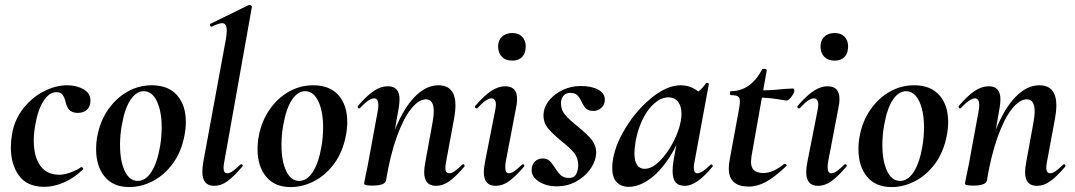

<svg xmlns="http://www.w3.org/2000/svg" viewBox="-20 -745 4363 779"><path d="M24 -147Q24 -172 29 -202Q39 -260 74.5 -305Q110 -350 158 -374.5Q206 -399 253 -399Q290 -399 318.5 -383Q347 -367 347 -337Q347 -314 333.5 -300.5Q320 -287 296 -287Q272 -287 261 -299.5Q250 -312 246 -332Q241 -351 233.5 -361Q226 -371 209 -371Q179 -371 156 -334.5Q133 -298 123 -237Q117 -204 117 -174Q117 -111 143 -73.5Q169 -36 221 -36Q241 -36 267 -45.5Q293 -55 309 -67H310Q313 -67 316 -64Q319 -61 317 -58Q281 -23 240 -5Q199 13 160 13Q90 13 57 -32.5Q24 -78 24 -147Z M370 -139Q370 -169 375 -193Q386 -253 418.5 -300Q451 -347 497 -373Q543 -399 596 -399Q663 -399 698.5 -358.5Q734 -318 734 -250Q734 -223 728 -193Q715 -127 680.5 -80.5Q646 -34 599.5 -10Q553 14 505 14Q439 14 404.5 -28.5Q370 -71 370 -139ZM629 -149Q636 -188 636 -228Q636 -293 616.5 -334Q597 -375 563 -375Q533 -375 509.5 -340Q486 -305 474 -236Q467 -197 467 -157Q467 -92 486 -51.5Q505 -11 539 -11Q571 -11 594.5 -48Q618 -85 629 -149Z M801 -48Q801 -68 805 -89L897 -589Q900 -609 900 -622Q900 -651 881 -651Q869 -651 839 -637H838Q833 -637 832 -642.5Q831 -648 835 -649L990 -725H992Q996 -725 999.5 -722Q1003 -719 1002 -717L890 -89Q887 -74 887 -64Q887 -42 902 -42Q912 -42 924.5 -51Q937 -60 955 -77Q957 -79 959 -79Q962 -79 964 -75.5Q966 -72 963 -69Q929 -29 903 -10Q877 9 849 9Q801 9 801 -48Z M1025 -139Q1025 -169 1030 -193Q1041 -253 1073.5 -300Q1106 -347 1152 -373Q1198 -399 1251 -399Q1318 -399 1353.5 -358.5Q1389 -318 1389 -250Q1389 -223 1383 -193Q1370 -127 1335.5 -80.5Q1301 -34 1254.5 -10Q1208 14 1160 14Q1094 14 1059.5 -28.5Q1025 -71 1025 -139ZM1284 -149Q1291 -188 1291 -228Q1291 -293 1271.5 -334Q1252 -375 1218 -375Q1188 -375 1164.5 -340Q1141 -305 1129 -236Q1122 -197 1122 -157Q1122 -92 1141 -51.5Q1160 -11 1194 -11Q1226 -11 1249.5 -48Q1273 -85 1284 -149Z M1701 -47Q1701 -62 1706 -89L1735 -248Q1740 -276 1740 -293Q1740 -342 1708 -342Q1679 -342 1648 -303.5Q1617 -265 1590 -190Q1563 -115 1546 -12L1528 -13Q1547 -131 1582 -218Q1617 -305 1662.5 -352Q1708 -399 1759 -399Q1828 -399 1828 -316Q1828 -297 1823 -267L1790 -89Q1787 -74 1787 -65Q1787 -42 1803 -42Q1813 -42 1825.5 -51Q1838 -60 1856 -77Q1858 -79 1859 -79Q1862 -79 1864 -75.5Q1866 -72 1864 -69Q1830 -29 1803.5 -10Q1777 9 1749 9Q1701 9 1701 -47ZM1457 0 1461 -21Q1471 -68 1472 -74L1513 -297Q1515 -306 1515 -319Q1515 -346 1498 -346Q1477 -346 1440 -306Q1439 -305 1437 -305Q1434 -305 1432 -308.5Q1430 -312 1432 -315Q1468 -357 1496.5 -376Q1525 -395 1554 -395Q1601 -395 1601 -342Q1601 -327 1598 -309L1546 -12Q1541 8 1490 8Q1457 8 1457 0Z M1943 -47Q1943 -62 1948 -89L1989 -297Q1992 -311 1992 -320Q1992 -333 1987 -339.5Q1982 -346 1974 -346Q1953 -346 1917 -306Q1916 -305 1914 -305Q1910 -305 1908 -308.5Q1906 -312 1908 -315Q1944 -357 1973 -376Q2002 -395 2030 -395Q2078 -395 2078 -343Q2078 -326 2074 -309L2032 -89Q2030 -80 2030 -66Q2030 -42 2045 -42Q2055 -42 2067.5 -51Q2080 -60 2098 -77Q2100 -79 2102 -79Q2105 -79 2107 -75.5Q2109 -72 2106 -69Q2072 -29 2045.5 -10Q2019 9 1991 9Q1943 9 1943 -47ZM2001 -557Q2001 -581 2016.5 -596Q2032 -611 2058 -611Q2084 -611 2098.5 -596Q2113 -581 2113 -557Q2113 -529 2098.5 -514Q2084 -499 2058 -499Q2032 -499 2016.5 -514.5Q2001 -530 2001 -557Z M2137 -54Q2137 -77 2150 -89.5Q2163 -102 2182 -102Q2199 -102 2209 -93Q2219 -84 2232 -64Q2245 -43 2256.5 -33Q2268 -23 2288 -23Q2305 -23 2313.5 -32.5Q2322 -42 2325 -63Q2326 -67 2326 -75Q2326 -104 2309 -125Q2292 -146 2256 -174Q2220 -204 2202.5 -225.5Q2185 -247 2185 -277Q2185 -283 2187 -295Q2192 -320 2212.5 -343Q2233 -366 2265.5 -381Q2298 -396 2336 -396Q2381 -396 2407.5 -381Q2434 -366 2434 -341Q2434 -320 2420 -307.5Q2406 -295 2389 -295Q2368 -295 2358 -304.5Q2348 -314 2340 -332Q2331 -350 2322 -359Q2313 -368 2293 -368Q2277 -368 2268 -358.5Q2259 -349 2257 -337Q2256 -333 2256 -325Q2256 -299 2273 -279Q2290 -259 2325 -231Q2363 -200 2381 -177.5Q2399 -155 2399 -125Q2399 -120 2397 -108Q2392 -81 2371 -53.5Q2350 -26 2315.5 -7.5Q2281 11 2240 11Q2197 11 2167 -8Q2137 -27 2137 -54Z M2464 -63Q2464 -130 2508.5 -209.5Q2553 -289 2618.5 -344Q2684 -399 2742 -399Q2776 -399 2805 -380Q2834 -361 2837 -324L2777 -357Q2794 -359 2812.5 -373Q2831 -387 2844 -407Q2846 -409 2848 -409Q2851 -409 2854 -407Q2857 -405 2856 -404L2798 -89Q2795 -76 2795 -66Q2795 -42 2809 -42Q2828 -42 2863 -77Q2864 -78 2866 -78Q2869 -78 2871 -74.5Q2873 -71 2871 -69Q2807 9 2759 9Q2733 9 2721 -5.5Q2709 -20 2709 -51Q2709 -68 2712 -89L2737 -229L2758 -246Q2735 -167 2697 -108Q2659 -49 2615.5 -18Q2572 13 2531 13Q2500 13 2482 -6Q2464 -25 2464 -63ZM2742 -253Q2745 -270 2745 -283Q2745 -314 2731 -332Q2717 -350 2692 -350Q2664 -350 2636.5 -327Q2609 -304 2588.5 -263Q2568 -222 2559 -172Q2554 -140 2554 -124Q2554 -91 2565 -75.5Q2576 -60 2595 -60Q2625 -60 2656.5 -91.5Q2688 -123 2711.5 -168.5Q2735 -214 2742 -253Z M2937 -61Q2937 -76 2940 -94L2979 -306Q2982 -323 2982 -334Q2982 -349 2974 -354Q2966 -359 2945 -359Q2942 -359 2942 -366Q2942 -375 2945 -375Q3025 -375 3072 -463Q3074 -466 3079 -466Q3084 -466 3088 -464Q3092 -462 3091 -460L3029 -111Q3027 -95 3027 -89Q3027 -65 3039.5 -54Q3052 -43 3078 -43Q3116 -43 3162 -80H3163Q3167 -80 3170 -77Q3173 -74 3170 -71Q3124 -27 3088.5 -7.5Q3053 12 3018 12Q2937 12 2937 -61ZM3051 -349 3053 -378Q3106 -378 3160 -384L3196 -386Q3203 -386 3203 -377Q3203 -369 3191.5 -353Q3180 -337 3170 -337Q3168 -337 3132 -343Q3096 -349 3051 -349Z M3251 -47Q3251 -62 3256 -89L3297 -297Q3300 -311 3300 -320Q3300 -333 3295 -339.5Q3290 -346 3282 -346Q3261 -346 3225 -306Q3224 -305 3222 -305Q3218 -305 3216 -308.5Q3214 -312 3216 -315Q3252 -357 3281 -376Q3310 -395 3338 -395Q3386 -395 3386 -343Q3386 -326 3382 -309L3340 -89Q3338 -80 3338 -66Q3338 -42 3353 -42Q3363 -42 3375.5 -51Q3388 -60 3406 -77Q3408 -79 3410 -79Q3413 -79 3415 -75.5Q3417 -72 3414 -69Q3380 -29 3353.5 -10Q3327 9 3299 9Q3251 9 3251 -47ZM3309 -557Q3309 -581 3324.5 -596Q3340 -611 3366 -611Q3392 -611 3406.5 -596Q3421 -581 3421 -557Q3421 -529 3406.5 -514Q3392 -499 3366 -499Q3340 -499 3324.5 -514.5Q3309 -530 3309 -557Z M3463 -139Q3463 -169 3468 -193Q3479 -253 3511.5 -300Q3544 -347 3590 -373Q3636 -399 3689 -399Q3756 -399 3791.5 -358.5Q3827 -318 3827 -250Q3827 -223 3821 -193Q3808 -127 3773.5 -80.5Q3739 -34 3692.5 -10Q3646 14 3598 14Q3532 14 3497.5 -28.5Q3463 -71 3463 -139ZM3722 -149Q3729 -188 3729 -228Q3729 -293 3709.5 -334Q3690 -375 3656 -375Q3626 -375 3602.5 -340Q3579 -305 3567 -236Q3560 -197 3560 -157Q3560 -92 3579 -51.5Q3598 -11 3632 -11Q3664 -11 3687.5 -48Q3711 -85 3722 -149Z M4139 -47Q4139 -62 4144 -89L4173 -248Q4178 -276 4178 -293Q4178 -342 4146 -342Q4117 -342 4086 -303.5Q4055 -265 4028 -190Q4001 -115 3984 -12L3966 -13Q3985 -131 4020 -218Q4055 -305 4100.5 -352Q4146 -399 4197 -399Q4266 -399 4266 -316Q4266 -297 4261 -267L4228 -89Q4225 -74 4225 -65Q4225 -42 4241 -42Q4251 -42 4263.5 -51Q4276 -60 4294 -77Q4296 -79 4297 -79Q4300 -79 4302 -75.5Q4304 -72 4302 -69Q4268 -29 4241.5 -10Q4215 9 4187 9Q4139 9 4139 -47ZM3895 0 3899 -21Q3909 -68 3910 -74L3951 -297Q3953 -306 3953 -319Q3953 -346 3936 -346Q3915 -346 3878 -306Q3877 -305 3875 -305Q3872 -305 3870 -308.5Q3868 -312 3870 -315Q3906 -357 3934.5 -376Q3963 -395 3992 -395Q4039 -395 4039 -342Q4039 -327 4036 -309L3984 -12Q3979 8 3928 8Q3895 8 3895 0Z"/></svg>

Font: Cormorant Infant
Style: Bold Italic
Weight: 700
Italic angle: -10°
Designer: Christian Thalmann (Catharsis Fonts)
Foundry: Catharsis Fonts
Version: Version 4.000